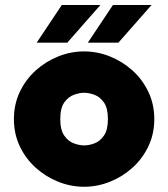

<svg xmlns="http://www.w3.org/2000/svg" viewBox="-20 -713 655 748"><path d="M307.6 14.6Q255.9 14.6 207 -4.9Q158.2 -24.4 119.1 -59.6Q80.1 -94.7 57.1 -143.1Q34.2 -191.4 34.2 -249Q34.2 -306.6 57.1 -355Q80.1 -403.3 119.1 -438.5Q158.2 -473.6 207 -493.2Q255.9 -512.7 307.6 -512.7Q359.4 -512.7 408.2 -493.2Q457 -473.6 496.1 -438.5Q535.2 -403.3 558.1 -355Q581.1 -306.6 581.1 -249Q581.1 -191.4 558.1 -143.1Q535.2 -94.7 496.1 -59.6Q457 -24.4 408.2 -4.9Q359.4 14.6 307.6 14.6ZM307.6 -146.5Q326.2 -146.5 347.7 -154.3Q369.1 -162.1 384.8 -184.6Q400.4 -207 400.4 -249Q400.4 -292 384.8 -314Q369.1 -335.9 347.7 -343.8Q326.2 -351.6 307.6 -351.6Q290 -351.6 268.1 -343.8Q246.1 -335.9 230.5 -314Q214.8 -292 214.8 -249Q214.8 -207 230.5 -184.6Q246.1 -162.1 268.1 -154.3Q290 -146.5 307.6 -146.5ZM322.3 -546.9 419.9 -693.4H570.3L441.4 -546.9ZM123 -546.9 220.7 -693.4H371.1L242.2 -546.9Z"/></svg>

Font: Sen ExtraBold
Style: Regular
Weight: 800
Version: Version 2.000;gftools[0.9.31]